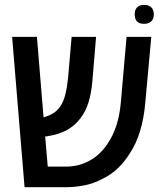

<svg xmlns="http://www.w3.org/2000/svg" viewBox="-20 -785 681 805"><path d="M83 0 30.8 -630.4H134.8L162.6 -293Q185.5 -299.3 203.6 -310.5Q221.7 -321.8 233.4 -339.8Q247.1 -360.4 254.4 -390.9Q261.7 -421.4 265.6 -460.4L280.3 -630.4H382.8L367.2 -442.9Q362.3 -392.1 351.1 -355.7Q339.8 -319.3 317.9 -290Q294.4 -258.3 260.5 -239.7Q226.6 -221.2 176.8 -213.4Q174.8 -213.4 173.1 -213.1Q171.4 -212.9 169.4 -212.9L180.2 -86.4H255.4Q310.1 -86.4 355 -111.1Q399.9 -135.7 430.2 -181.2Q476.6 -248 486.3 -352.1L510.7 -630.4H614.3L588.9 -351.6Q583.5 -290 567.4 -236.1Q551.3 -182.1 523.9 -141.6Q503.9 -108.4 474.6 -80.1Q445.3 -51.8 405.8 -33.2Q372.6 -15.6 333.5 -7.8Q294.4 0 252 0ZM584 -685.1Q544.9 -685.1 544.9 -724.6Q544.9 -744.6 555.2 -754.6Q565.4 -764.6 584.5 -764.6Q603.5 -764.6 614.3 -754.2Q625 -743.7 625 -724.6Q625 -706.1 614.3 -695.6Q603.5 -685.1 584 -685.1Z"/></svg>

Font: Open Sans
Style: Regular
Weight: 600
Width: 3
Foundry: Ascender Corporation
Version: Version 1.000